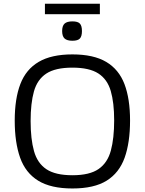

<svg xmlns="http://www.w3.org/2000/svg" viewBox="-20 -1018 796 1056"><path d="M378.4 18.6Q259.8 18.6 190.2 -24.2Q120.6 -66.9 90.8 -150.4Q61 -233.9 61 -355Q61 -475.1 92 -555.9Q123 -636.7 192.9 -677.7Q262.7 -718.8 378.4 -718.8Q494.6 -718.8 564.2 -677.5Q633.8 -636.2 664.6 -555.4Q695.3 -474.6 695.3 -355.5Q695.3 -233.9 665.5 -150.6Q635.7 -67.4 566.7 -24.4Q497.6 18.6 378.4 18.6ZM378.4 -54.2Q473.1 -54.2 522.5 -88.6Q571.8 -123 589.8 -190.2Q607.9 -257.3 607.9 -356Q607.9 -453.6 589.1 -517.8Q570.3 -582 520.8 -614Q471.2 -646 378.4 -646Q284.2 -646 234.6 -613.3Q185.1 -580.6 166.7 -515.4Q148.4 -450.2 148.4 -352.1Q148.4 -253.4 167 -187Q185.5 -120.6 235.1 -87.4Q284.7 -54.2 378.4 -54.2ZM378.4 -793.9Q348.6 -793.9 335.2 -806.2Q321.8 -818.4 321.8 -847.2Q321.8 -876 335.2 -888.2Q348.6 -900.4 378.4 -900.4Q408.2 -900.4 419.4 -888.2Q430.7 -876 430.7 -847.2Q430.7 -818.4 419.4 -806.2Q408.2 -793.9 378.4 -793.9ZM227.1 -997.6H529.3V-939.9H227.1Z"/></svg>

Font: Metrophobic
Style: Regular
Weight: 400
Designer: Vernon Adams
Foundry: Vernon Adams
Version: Version 3.200; ttfautohint (v1.8.4.7-5d5b);gftools[0.9.23]